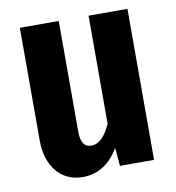

<svg xmlns="http://www.w3.org/2000/svg" viewBox="-70 -630 650 710"><g transform="rotate(-10 255.0 -275.0)"><path d="M455 -567H309V-161C290 -120 268 -92 236 -92C210 -92 197 -112 197 -151V-567H51V-143C51 -49 102 17 185 17C245 17 288 -14 321 -68L327 0H455Z"/></g></svg>

Font: Glow Sans TC Compressed
Style: Bold
Weight: 700
Width: 2
Designer: Ryoko NISHIZUKA (kana, bopomofo & ideographs); Paul D. Hunt (Latin, Greek & Cyrillic); Sandoll Communications, Soo-young
Version: Version 0.93